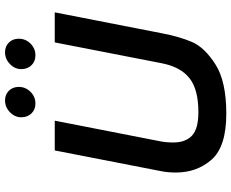

<svg xmlns="http://www.w3.org/2000/svg" viewBox="-100 -830 941 782"><g transform="rotate(-90 371.0 -439.5)"><path d="M58.8 0ZM626.2 -252.5 711.2 -687.5H588.8L503.8 -251.2Q488.8 -175 443.1 -138.8Q397.5 -102.5 305 -102.5Q236.2 -102.5 208.8 -128.8Q181.2 -155 181.2 -205Q181.2 -233.8 186.2 -258.8L270 -687.5H148.8L65 -257.5Q58.8 -228.8 58.8 -193.8Q58.8 -108.8 111.2 -48.8Q163.8 11.2 298.8 11.2Q430 11.2 499.4 -33.1Q568.8 -77.5 590.6 -128.8Q612.5 -180 626.2 -252.5ZM283.8 -823.8Q283.8 -850 304.4 -870Q325 -890 352.5 -890Q376.2 -890 391.9 -874.4Q407.5 -858.8 407.5 -833.8Q407.5 -806.2 387.5 -786.2Q367.5 -766.2 340 -766.2Q315 -766.2 299.4 -782.5Q283.8 -798.8 283.8 -823.8ZM480 -823.8Q480 -850 500.6 -870Q521.2 -890 548.8 -890Q572.5 -890 588.1 -874.4Q603.8 -858.8 603.8 -833.8Q603.8 -806.2 583.8 -786.2Q563.8 -766.2 536.2 -766.2Q511.2 -766.2 495.6 -782.5Q480 -798.8 480 -823.8Z"/></g></svg>

Font: Cambay
Style: Bold Italic
Weight: 700
Italic angle: -11°
Designer: Pooja Saxena
Foundry: Pooja Saxena
Version: Version 1.006;PS 001.006;hotconv 1.0.70;makeotf.lib2.5.58329